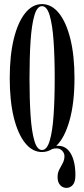

<svg xmlns="http://www.w3.org/2000/svg" viewBox="-20 -731 411 937"><path d="M185 11Q138 11 102.5 -33.2Q67 -77.5 47.2 -158.2Q27.5 -239 27.5 -349Q27.5 -459.5 47.2 -540.8Q67 -622 102.5 -666.5Q138 -711 185 -711Q232 -711 267.8 -666.5Q303.5 -622 323.5 -540.8Q343.5 -459.5 343.5 -349Q343.5 -229 319.5 -143.5Q295.5 -58 254.5 -19Q259.5 -19.5 263.5 -19.5Q304 -19.5 326 19.5Q348 58.5 348 124Q348 157 335.2 171.5Q322.5 186 304 186Q286 186 273.5 172.2Q261 158.5 261 133Q261 112 269.5 96.2Q278 80.5 286.2 65Q294.5 49.5 294.5 30.5Q294.5 17 283.8 5Q273 -7 255 -7Q245 -7 234.5 -3.5Q211 11 185 11ZM185 1Q209 1 222.5 -44Q236 -89 241.5 -167.8Q247 -246.5 247 -349Q247 -451.5 241.5 -530.8Q236 -610 222.5 -655.5Q209 -701 185 -701Q161 -701 147.8 -655.5Q134.5 -610 129.2 -530.8Q124 -451.5 124 -349Q124 -246.5 129.2 -167.8Q134.5 -89 147.8 -44Q161 1 185 1Z"/></svg>

Font: Imbue 100pt Medium
Style: Regular
Weight: 500
Designer: Tyler Finck
Foundry: Etcetera Type Company
Version: Version 1.102; ttfautohint (v1.8.3)